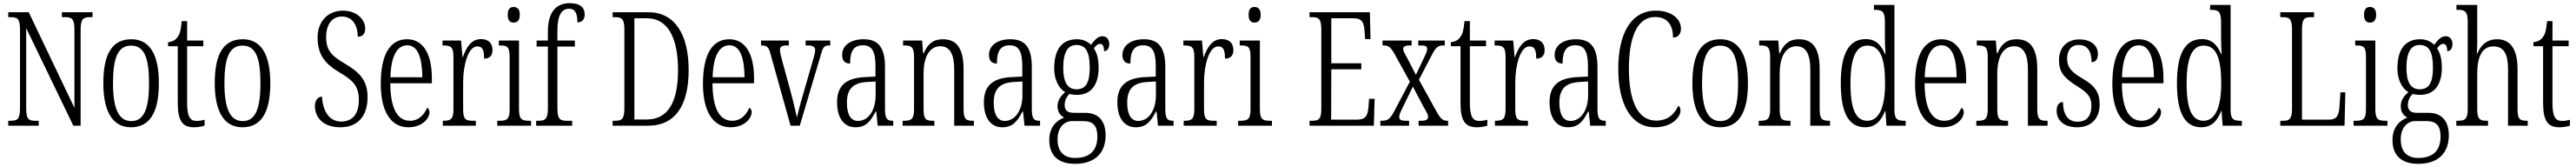

<svg xmlns="http://www.w3.org/2000/svg" viewBox="-20 -791 16231 1051"><path d="M32 0H224V-31H203C160 -31 145 -41 145 -111V-614L442 0H488V-603C488 -672 504 -683 546 -683H563V-714H370V-683H391C433 -683 449 -672 449 -605V-112L161 -714H32V-683H48C90 -683 106 -673 106 -605V-111C106 -41 90 -31 46 -31H32Z M805 10C920 10 981 -77 981 -268C981 -453 920 -544 808 -544C688 -544 631 -454 631 -268C631 -79 696 10 805 10ZM807 -29C726 -29 692 -111 692 -268C692 -425 722 -504 806 -504C890 -504 919 -425 919 -268C919 -112 890 -29 807 -29Z M1203 10C1229 10 1253 5 1269 0V-37C1251 -33 1238 -30 1218 -30C1178 -30 1159 -57 1159 -142V-500H1261V-536H1159V-658H1125C1120 -606 1115 -578 1098 -557C1086 -539 1067 -529 1039 -525V-500H1100V-143C1100 -28 1131 10 1203 10Z M1507 10C1622 10 1683 -77 1683 -268C1683 -453 1622 -544 1510 -544C1390 -544 1333 -454 1333 -268C1333 -79 1398 10 1507 10ZM1509 -29C1428 -29 1394 -111 1394 -268C1394 -425 1424 -504 1508 -504C1592 -504 1621 -425 1621 -268C1621 -112 1592 -29 1509 -29Z M2125 10C2231 10 2296 -57 2296 -180C2296 -289 2240 -339 2154 -390C2067 -440 2035 -476 2035 -558C2035 -634 2069 -687 2135 -687C2201 -687 2234 -631 2234 -560C2263 -560 2281 -575 2281 -612C2281 -665 2231 -724 2140 -724C2045 -724 1981 -654 1981 -556C1981 -443 2031 -389 2113 -339C2201 -287 2241 -253 2241 -161C2241 -74 2201 -26 2129 -26C2053 -26 2013 -95 2009 -183C1981 -183 1964 -155 1964 -125C1964 -54 2013 10 2125 10Z M2553 10C2643 10 2686 -48 2686 -85C2686 -100 2679 -109 2671 -113C2653 -70 2619 -31 2563 -31C2485 -31 2440 -106 2439 -267H2701V-298C2701 -454 2645 -544 2545 -544C2439 -544 2379 -451 2379 -263C2379 -89 2443 10 2553 10ZM2641 -305H2440C2443 -430 2478 -506 2546 -506C2614 -506 2640 -424 2641 -305Z M2770 0H2978V-31H2962C2915 -31 2898 -38 2898 -103V-275C2898 -375 2928 -499 2987 -499C3024 -499 3030 -469 3030 -422C3068 -422 3083 -444 3083 -476C3083 -516 3060 -545 3011 -545C2946 -545 2917 -488 2896 -431H2894L2885 -536H2768V-505H2771C2819 -505 2837 -497 2837 -433V-105C2837 -39 2819 -31 2772 -31H2770Z M3216 -649C3238 -649 3255 -661 3255 -698C3255 -735 3238 -747 3216 -747C3194 -747 3179 -735 3179 -698C3179 -661 3194 -649 3216 -649ZM3113 0H3326V-31H3315C3266 -31 3250 -40 3250 -106V-536H3123V-505H3131C3178 -505 3191 -495 3191 -430V-104C3191 -40 3174 -31 3126 -31H3113Z M3358 0H3585V-31H3552C3510 -31 3492 -40 3492 -108V-498H3602V-536H3492V-598C3492 -681 3511 -736 3566 -736C3608 -736 3618 -699 3618 -650C3648 -650 3664 -671 3664 -699C3664 -744 3635 -771 3570 -771C3481 -771 3432 -711 3432 -593V-536H3361V-498H3432V-108C3432 -40 3413 -31 3372 -31H3358Z M3840 0H4064C4237 0 4319 -131 4319 -350C4319 -580 4228 -714 4065 -714H3840V-683H3854C3897 -683 3914 -673 3914 -607V-111C3914 -42 3899 -31 3855 -31H3840ZM4055 -39H3977V-676H4056C4186 -676 4252 -556 4252 -350C4252 -144 4186 -39 4055 -39Z M4583 10C4673 10 4716 -48 4716 -85C4716 -100 4709 -109 4701 -113C4683 -70 4649 -31 4593 -31C4515 -31 4470 -106 4469 -267H4731V-298C4731 -454 4675 -544 4575 -544C4469 -544 4409 -451 4409 -263C4409 -89 4473 10 4583 10ZM4671 -305H4470C4473 -430 4508 -506 4576 -506C4644 -506 4670 -424 4671 -305Z M4834 -454 4961 0H5019L5150 -440C5165 -495 5172 -505 5204 -505H5211V-536H5056V-505H5070C5103 -505 5116 -496 5116 -475C5116 -457 5107 -428 5091 -374L5044 -211C5021 -135 5007 -78 5001 -51C4993 -88 4976 -162 4961 -216L4909 -406C4902 -430 4894 -461 4894 -477C4894 -496 4905 -505 4938 -505H4950V-536H4775V-505C4812 -505 4822 -497 4834 -454Z M5370 10C5439 10 5467 -32 5497 -89H5501L5510 0H5608V-31H5605C5568 -31 5556 -44 5556 -108V-369C5556 -497 5510 -544 5421 -544C5338 -544 5286 -504 5286 -445C5286 -410 5303 -391 5336 -391C5336 -466 5357 -506 5417 -506C5478 -506 5496 -461 5496 -372V-309L5432 -306C5312 -301 5254 -253 5254 -148C5254 -41 5303 10 5370 10ZM5386 -30C5337 -30 5316 -76 5316 -145C5316 -225 5349 -270 5443 -275L5497 -278V-191C5497 -100 5453 -30 5386 -30Z M5667 0H5867V-31H5861C5815 -31 5799 -38 5799 -103V-326C5799 -433 5836 -500 5905 -500C5968 -500 5992 -443 5992 -355V0H6116V-31H6112C6067 -31 6051 -39 6051 -105V-355C6051 -486 6008 -544 5921 -544C5861 -544 5826 -516 5800 -456H5796L5790 -536H5670V-505H5675C5721 -505 5739 -497 5739 -433V-105C5739 -39 5721 -31 5674 -31H5667Z M6295 10C6364 10 6392 -32 6422 -89H6426L6435 0H6533V-31H6530C6493 -31 6481 -44 6481 -108V-369C6481 -497 6435 -544 6346 -544C6263 -544 6211 -504 6211 -445C6211 -410 6228 -391 6261 -391C6261 -466 6282 -506 6342 -506C6403 -506 6421 -461 6421 -372V-309L6357 -306C6237 -301 6179 -253 6179 -148C6179 -41 6228 10 6295 10ZM6311 -30C6262 -30 6241 -76 6241 -145C6241 -225 6274 -270 6368 -275L6422 -278V-191C6422 -100 6378 -30 6311 -30Z M6753 240C6881 240 6946 170 6946 60C6946 -18 6911 -81 6817 -81H6746C6709 -81 6688 -94 6688 -130C6688 -163 6703 -184 6718 -200C6729 -196 6752 -194 6766 -194C6857 -194 6902 -261 6902 -364C6902 -427 6889 -460 6872 -487C6887 -507 6898 -515 6911 -515C6928 -515 6936 -498 6936 -469C6958 -469 6969 -488 6969 -514C6969 -540 6955 -563 6926 -563C6892 -563 6870 -529 6854 -509C6834 -529 6804 -544 6766 -544C6672 -544 6622 -482 6622 -359C6622 -292 6650 -235 6691 -211C6666 -190 6643 -161 6643 -123C6643 -82 6664 -62 6685 -51C6640 -35 6591 7 6591 90C6591 182 6642 240 6753 240ZM6763 -229C6705 -229 6679 -275 6679 -364C6679 -463 6708 -508 6762 -508C6820 -508 6846 -467 6846 -365C6846 -273 6822 -229 6763 -229ZM6754 203C6672 203 6643 151 6643 86C6643 11 6686 -29 6735 -29H6805C6869 -29 6894 2 6894 68C6894 144 6858 203 6754 203Z M7136 10C7205 10 7233 -32 7263 -89H7267L7276 0H7374V-31H7371C7334 -31 7322 -44 7322 -108V-369C7322 -497 7276 -544 7187 -544C7104 -544 7052 -504 7052 -445C7052 -410 7069 -391 7102 -391C7102 -466 7123 -506 7183 -506C7244 -506 7262 -461 7262 -372V-309L7198 -306C7078 -301 7020 -253 7020 -148C7020 -41 7069 10 7136 10ZM7152 -30C7103 -30 7082 -76 7082 -145C7082 -225 7115 -270 7209 -275L7263 -278V-191C7263 -100 7219 -30 7152 -30Z M7438 0H7646V-31H7630C7583 -31 7566 -38 7566 -103V-275C7566 -375 7596 -499 7655 -499C7692 -499 7698 -469 7698 -422C7736 -422 7751 -444 7751 -476C7751 -516 7728 -545 7679 -545C7614 -545 7585 -488 7564 -431H7562L7553 -536H7436V-505H7439C7487 -505 7505 -497 7505 -433V-105C7505 -39 7487 -31 7440 -31H7438Z M7884 -649C7906 -649 7923 -661 7923 -698C7923 -735 7906 -747 7884 -747C7862 -747 7847 -735 7847 -698C7847 -661 7862 -649 7884 -649ZM7781 0H7994V-31H7983C7934 -31 7918 -40 7918 -106V-536H7791V-505H7799C7846 -505 7859 -495 7859 -430V-104C7859 -40 7842 -31 7794 -31H7781Z M8231 0H8636L8641 -169H8606L8602 -115C8597 -63 8585 -38 8528 -38H8367L8368 -355H8557V-393H8368V-676H8505C8563 -676 8574 -651 8578 -590L8581 -545H8615L8611 -714H8231V-683H8248C8288 -683 8305 -673 8305 -604V-107C8305 -42 8290 -31 8248 -31H8231Z M8677 0H8858V-31H8839C8806 -31 8796 -38 8796 -55C8796 -72 8805 -88 8818 -115L8882 -246L8948 -121C8969 -84 8978 -69 8978 -56C8978 -40 8967 -31 8933 -31H8918V0H9104V-31H9098C9074 -31 9058 -41 9035 -82L8920 -289L9003 -448C9030 -499 9043 -505 9079 -505H9083V-536H8916V-505H8931C8961 -505 8972 -500 8972 -482C8972 -468 8963 -450 8950 -423L8901 -320L8844 -430C8830 -455 8821 -470 8821 -482C8821 -495 8827 -505 8864 -505H8874V-536H8691V-505H8698C8728 -505 8743 -493 8765 -454L8863 -277L8764 -90C8737 -40 8723 -31 8683 -31H8677Z M9285 10C9311 10 9335 5 9351 0V-37C9333 -33 9320 -30 9300 -30C9260 -30 9241 -57 9241 -142V-500H9343V-536H9241V-658H9207C9202 -606 9197 -578 9180 -557C9168 -539 9149 -529 9121 -525V-500H9182V-143C9182 -28 9213 10 9285 10Z M9399 0H9607V-31H9591C9544 -31 9527 -38 9527 -103V-275C9527 -375 9557 -499 9616 -499C9653 -499 9659 -469 9659 -422C9697 -422 9712 -444 9712 -476C9712 -516 9689 -545 9640 -545C9575 -545 9546 -488 9525 -431H9523L9514 -536H9397V-505H9400C9448 -505 9466 -497 9466 -433V-105C9466 -39 9448 -31 9401 -31H9399Z M9859 10C9928 10 9956 -32 9986 -89H9990L9999 0H10097V-31H10094C10057 -31 10045 -44 10045 -108V-369C10045 -497 9999 -544 9910 -544C9827 -544 9775 -504 9775 -445C9775 -410 9792 -391 9825 -391C9825 -466 9846 -506 9906 -506C9967 -506 9985 -461 9985 -372V-309L9921 -306C9801 -301 9743 -253 9743 -148C9743 -41 9792 10 9859 10ZM9875 -30C9826 -30 9805 -76 9805 -145C9805 -225 9838 -270 9932 -275L9986 -278V-191C9986 -100 9942 -30 9875 -30Z M10406 10C10513 10 10568 -53 10568 -94C10568 -109 10563 -121 10555 -126C10529 -74 10492 -32 10414 -32C10296 -32 10243 -162 10243 -358C10243 -552 10293 -684 10408 -684C10490 -684 10521 -628 10521 -555C10552 -555 10571 -575 10571 -611C10571 -671 10513 -724 10413 -724C10257 -724 10176 -581 10176 -358C10176 -137 10256 10 10406 10Z M10817 10C10932 10 10993 -77 10993 -268C10993 -453 10932 -544 10820 -544C10700 -544 10643 -454 10643 -268C10643 -79 10708 10 10817 10ZM10819 -29C10738 -29 10704 -111 10704 -268C10704 -425 10734 -504 10818 -504C10902 -504 10931 -425 10931 -268C10931 -112 10902 -29 10819 -29Z M11061 0H11261V-31H11255C11209 -31 11193 -38 11193 -103V-326C11193 -433 11230 -500 11299 -500C11362 -500 11386 -443 11386 -355V0H11510V-31H11506C11461 -31 11445 -39 11445 -105V-355C11445 -486 11402 -544 11315 -544C11255 -544 11220 -516 11194 -456H11190L11184 -536H11064V-505H11069C11115 -505 11133 -497 11133 -433V-105C11133 -39 11115 -31 11068 -31H11061Z M11732 10C11795 10 11833 -30 11857 -93H11859L11866 0H11987V-31H11979C11934 -31 11916 -41 11916 -100V-760H11787V-729H11793C11837 -729 11856 -721 11856 -653V-554C11856 -518 11857 -483 11860 -452H11856C11833 -507 11798 -545 11736 -545C11637 -545 11578 -467 11578 -267C11578 -68 11635 10 11732 10ZM11745 -31C11673 -31 11639 -104 11639 -266C11639 -430 11675 -504 11746 -504C11829 -504 11857 -419 11857 -266C11857 -119 11821 -31 11745 -31Z M12220 10C12310 10 12353 -48 12353 -85C12353 -100 12346 -109 12338 -113C12320 -70 12286 -31 12230 -31C12152 -31 12107 -106 12106 -267H12368V-298C12368 -454 12312 -544 12212 -544C12106 -544 12046 -451 12046 -263C12046 -89 12110 10 12220 10ZM12308 -305H12107C12110 -430 12145 -506 12213 -506C12281 -506 12307 -424 12308 -305Z M12432 0H12632V-31H12626C12580 -31 12564 -38 12564 -103V-326C12564 -433 12601 -500 12670 -500C12733 -500 12757 -443 12757 -355V0H12881V-31H12877C12832 -31 12816 -39 12816 -105V-355C12816 -486 12773 -544 12686 -544C12626 -544 12591 -516 12565 -456H12561L12555 -536H12435V-505H12440C12486 -505 12504 -497 12504 -433V-105C12504 -39 12486 -31 12439 -31H12432Z M13067 10C13156 10 13209 -45 13209 -135C13209 -208 13179 -253 13099 -298C13032 -337 13004 -367 13004 -422C13004 -471 13027 -508 13078 -508C13130 -508 13158 -471 13158 -400C13185 -400 13198 -419 13198 -451C13198 -503 13156 -543 13082 -543C13004 -543 12953 -494 12953 -412C12953 -336 12985 -300 13071 -246C13139 -205 13157 -174 13157 -127C13157 -60 13127 -25 13069 -25C13007 -25 12978 -74 12978 -149C12957 -149 12938 -133 12938 -94C12938 -36 12982 10 13067 10Z M13463 10C13553 10 13596 -48 13596 -85C13596 -100 13589 -109 13581 -113C13563 -70 13529 -31 13473 -31C13395 -31 13350 -106 13349 -267H13611V-298C13611 -454 13555 -544 13455 -544C13349 -544 13289 -451 13289 -263C13289 -89 13353 10 13463 10ZM13551 -305H13350C13353 -430 13388 -506 13456 -506C13524 -506 13550 -424 13551 -305Z M13850 10C13913 10 13951 -30 13975 -93H13977L13984 0H14105V-31H14097C14052 -31 14034 -41 14034 -100V-760H13905V-729H13911C13955 -729 13974 -721 13974 -653V-554C13974 -518 13975 -483 13978 -452H13974C13951 -507 13916 -545 13854 -545C13755 -545 13696 -467 13696 -267C13696 -68 13753 10 13850 10ZM13863 -31C13791 -31 13757 -104 13757 -266C13757 -430 13793 -504 13864 -504C13947 -504 13975 -419 13975 -266C13975 -119 13939 -31 13863 -31Z M14347 0H14752L14757 -210H14726L14720 -119C14716 -64 14703 -38 14654 -38H14484V-606C14484 -672 14498 -683 14541 -683H14560V-714H14347V-683H14364C14405 -683 14421 -672 14421 -604V-109C14421 -42 14405 -31 14365 -31H14347Z M14912 -649C14934 -649 14951 -661 14951 -698C14951 -735 14934 -747 14912 -747C14890 -747 14875 -735 14875 -698C14875 -661 14890 -649 14912 -649ZM14809 0H15022V-31H15011C14962 -31 14946 -40 14946 -106V-536H14819V-505H14827C14874 -505 14887 -495 14887 -430V-104C14887 -40 14870 -31 14822 -31H14809Z M15216 240C15344 240 15409 170 15409 60C15409 -18 15374 -81 15280 -81H15209C15172 -81 15151 -94 15151 -130C15151 -163 15166 -184 15181 -200C15192 -196 15215 -194 15229 -194C15320 -194 15365 -261 15365 -364C15365 -427 15352 -460 15335 -487C15350 -507 15361 -515 15374 -515C15391 -515 15399 -498 15399 -469C15421 -469 15432 -488 15432 -514C15432 -540 15418 -563 15389 -563C15355 -563 15333 -529 15317 -509C15297 -529 15267 -544 15229 -544C15135 -544 15085 -482 15085 -359C15085 -292 15113 -235 15154 -211C15129 -190 15106 -161 15106 -123C15106 -82 15127 -62 15148 -51C15103 -35 15054 7 15054 90C15054 182 15105 240 15216 240ZM15226 -229C15168 -229 15142 -275 15142 -364C15142 -463 15171 -508 15225 -508C15283 -508 15309 -467 15309 -365C15309 -273 15285 -229 15226 -229ZM15217 203C15135 203 15106 151 15106 86C15106 11 15149 -29 15198 -29H15268C15332 -29 15357 2 15357 68C15357 144 15321 203 15217 203Z M15456 0H15656V-31H15652C15606 -31 15588 -38 15588 -103V-326C15588 -438 15621 -499 15690 -499C15758 -499 15782 -447 15782 -355V0H15906V-31H15902C15857 -31 15842 -40 15842 -104V-356C15842 -484 15795 -544 15713 -544C15644 -544 15607 -500 15588 -453H15585C15586 -465 15588 -492 15588 -515V-760H15457V-729H15469C15508 -729 15528 -720 15528 -657V-105C15528 -39 15510 -31 15464 -31H15456Z M16106 10C16132 10 16156 5 16172 0V-37C16154 -33 16141 -30 16121 -30C16081 -30 16062 -57 16062 -142V-500H16164V-536H16062V-658H16028C16023 -606 16018 -578 16001 -557C15989 -539 15970 -529 15942 -525V-500H16003V-143C16003 -28 16034 10 16106 10Z"/></svg>

Font: Noto Serif Devanagari ExtraCondensed Light
Style: Regular
Weight: 300
Width: 2
Designer: Universal Thirst, Indian Type Foundry and the Monotype Design Team
Foundry: Monotype Imaging Inc.
Version: Version 2.004